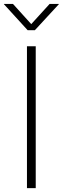

<svg xmlns="http://www.w3.org/2000/svg" viewBox="-48 -965 322 985"><path d="M135.3 -727.5V0H90.3V-727.5ZM18.6 -944.8 112.3 -841.3 206.5 -944.8H253.9V-943.4L130.9 -810.1H93.8L-27.8 -943.4V-944.8Z"/></svg>

Font: Inter 24pt ExtraLight
Style: Regular
Weight: 250
Designer: Rasmus Andersson
Foundry: rsms
Version: Version 4.001;git-66647c0bb